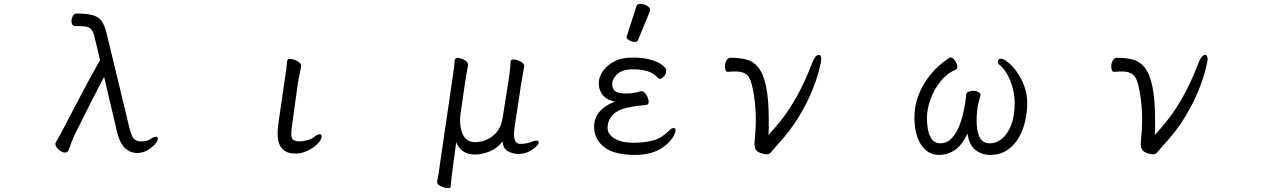

<svg xmlns="http://www.w3.org/2000/svg" viewBox="-20 -784 6550 994"><path d="M712 -52Q723 -52 736 -54.5Q749 -57 757 -63Q776 -76 787 -76Q797 -76 797 -66Q797 -54 781.5 -36.5Q766 -19 742 -5.5Q718 8 691 8Q654 8 627 -17Q600 -42 585 -105L519 -386Q490 -332 453 -259Q416 -186 372 -97Q359 -72 350.5 -48Q342 -24 335 -7Q329 6 317 6Q301 6 284 -9.5Q267 -25 267 -39Q267 -43 269 -47Q280 -65 291.5 -86.5Q303 -108 316 -133Q348 -194 380 -255.5Q412 -317 442.5 -373Q473 -429 498 -473L471 -586Q464 -617 454 -630Q444 -643 427 -646Q410 -649 380 -649H369Q359 -649 354.5 -656.5Q350 -664 350 -674Q350 -688 357 -701Q364 -714 377 -714Q436 -714 466 -703.5Q496 -693 509.5 -670.5Q523 -648 532 -611L650 -122Q660 -83 670.5 -68.5Q681 -54 706 -52Z M1453 -364Q1457 -387 1461 -417Q1465 -447 1467 -470Q1469 -479 1481 -479Q1492 -479 1505.5 -474Q1519 -469 1529 -461Q1539 -453 1539 -444V-441L1522 -353L1492 -135Q1490 -122 1489 -111.5Q1488 -101 1488 -93Q1488 -62 1502.5 -57Q1517 -52 1530 -52Q1548 -52 1570 -58Q1592 -64 1608 -76Q1625 -89 1635 -89Q1645 -89 1645 -78Q1645 -61 1624.5 -40Q1604 -19 1573 -4Q1542 11 1509 11Q1417 11 1417 -93Q1417 -104 1418 -117Q1419 -130 1421 -143Z M2612 -363Q2616 -386 2619.5 -419Q2623 -452 2624 -468Q2625 -476 2638 -476Q2654 -476 2674 -466Q2694 -456 2694 -443V-441Q2692 -427 2687.5 -403.5Q2683 -380 2679 -355L2646 -139Q2644 -125 2642.5 -113Q2641 -101 2641 -90Q2641 -39 2674 -39Q2708 -39 2735 -51Q2748 -56 2756 -56Q2769 -56 2769 -47Q2769 -38 2754 -23.5Q2739 -9 2715.5 2Q2692 13 2666 13Q2634 13 2609 -1Q2584 -15 2582 -52Q2555 -17 2516 -0.5Q2477 16 2438 16Q2403 16 2378 -0.5Q2353 -17 2342 -48L2325 78Q2322 99 2318.5 129.5Q2315 160 2313 183Q2312 190 2299 190Q2283 190 2263 180.5Q2243 171 2243 159V157Q2247 137 2251 112.5Q2255 88 2257 70L2321 -367Q2325 -392 2329 -423Q2333 -454 2334 -473Q2336 -484 2351 -484Q2366 -484 2384.5 -473.5Q2403 -463 2403 -449V-446Q2401 -433 2396 -407Q2391 -381 2388 -359L2364 -193Q2363 -186 2362.5 -177Q2362 -168 2362 -159Q2362 -134 2368.5 -108.5Q2375 -83 2392 -65.5Q2409 -48 2440 -48Q2489 -48 2530.5 -79.5Q2572 -111 2582 -172Z M3275 -752Q3278 -764 3295.5 -764Q3313 -764 3329.5 -754.5Q3346 -745 3346 -732Q3346 -729 3345 -727L3283 -576Q3280 -567 3266.5 -567Q3253 -567 3238.5 -575Q3224 -583 3224 -589.5Q3224 -596 3225 -597ZM3298 -312H3301Q3314 -312 3325.5 -294Q3337 -276 3338 -259Q3339 -242 3326 -241Q3236 -232 3199 -218.5Q3162 -205 3143 -178Q3124 -151 3125.5 -119Q3127 -87 3163 -66Q3199 -45 3259 -45Q3319 -45 3363 -57.5Q3407 -70 3443 -107Q3456 -121 3466.5 -121Q3477 -121 3477.5 -110.5Q3478 -100 3468 -80.5Q3458 -61 3433 -38Q3373 18 3267.5 18Q3162 18 3111 -20Q3060 -58 3056 -119Q3051 -214 3163 -258Q3124 -265 3103 -289Q3082 -313 3080 -346Q3078 -379 3098 -411Q3118 -443 3157.5 -464.5Q3197 -486 3254 -486Q3311 -486 3349.5 -474.5Q3388 -463 3408 -447.5Q3428 -432 3429 -422Q3430 -401 3417.5 -388.5Q3405 -376 3398.5 -376Q3392 -376 3387 -380L3378 -389Q3342 -425 3258 -425Q3200 -425 3174 -399Q3148 -373 3149.5 -346Q3151 -319 3168.5 -309.5Q3186 -300 3223.5 -300Q3261 -300 3298 -312Z M3747 -412Q3740 -412 3736.5 -420.5Q3733 -429 3733 -439Q3733 -455 3740.5 -470Q3748 -485 3763 -485Q3806 -485 3842 -476.5Q3878 -468 3904.5 -436.5Q3931 -405 3945.5 -339Q3960 -273 3960 -159Q3960 -140 3960 -121.5Q3960 -103 3958 -85Q3995 -124 4032 -172Q4069 -220 4107.5 -289Q4146 -358 4185 -459Q4201 -500 4219 -500Q4232 -500 4232 -476Q4232 -469 4222 -427Q4212 -385 4187 -321Q4162 -257 4116.5 -181Q4071 -105 4000 -29Q3980 -7 3971.5 4Q3963 15 3949 15Q3940 15 3920 9Q3899 2 3892.5 -9.5Q3886 -21 3886 -37Q3886 -44 3886.5 -52Q3887 -60 3888 -69Q3890 -92 3891.5 -114.5Q3893 -137 3893 -160Q3893 -221 3885.5 -275.5Q3878 -330 3867 -363Q3856 -394 3836.5 -404Q3817 -414 3788 -414Q3779 -414 3769 -413.5Q3759 -413 3748 -412Z M5056 -291Q5042 -242 5039 -214Q5036 -186 5036 -157Q5036 -107 5051 -74.5Q5066 -42 5106 -42Q5138 -42 5167 -65.5Q5196 -89 5214.5 -135.5Q5233 -182 5233 -251Q5233 -289 5223 -327Q5213 -365 5196 -396.5Q5179 -428 5158 -445Q5146 -454 5146 -465Q5146 -480 5162 -480Q5175 -480 5197.5 -462.5Q5220 -445 5243 -413.5Q5266 -382 5282 -340Q5298 -298 5298 -250Q5298 -203 5287 -155.5Q5276 -108 5252.5 -68.5Q5229 -29 5192.5 -5.5Q5156 18 5105 18Q5062 18 5029.5 -8Q4997 -34 4989 -92Q4958 -29 4921 -5.5Q4884 18 4843 18Q4801 18 4772 -7.5Q4743 -33 4728.5 -76.5Q4714 -120 4714 -173Q4714 -234 4732.5 -284Q4751 -334 4778 -372Q4805 -410 4832.5 -435.5Q4860 -461 4879.5 -474Q4899 -487 4900 -487Q4913 -487 4924.5 -469.5Q4936 -452 4936 -438Q4936 -426 4928 -423Q4885 -406 4851.5 -365.5Q4818 -325 4798.5 -273.5Q4779 -222 4779 -173Q4779 -109 4796.5 -75.5Q4814 -42 4848 -42Q4880 -42 4902.5 -63.5Q4925 -85 4940 -118Q4955 -151 4964 -187Q4973 -223 4977 -252Q4981 -281 4982 -294Q4982 -304 4993.5 -309Q5005 -314 5018 -314Q5032 -314 5044 -308.5Q5056 -303 5056 -294Z M5747 -412Q5740 -412 5736.5 -420.5Q5733 -429 5733 -439Q5733 -455 5740.5 -470Q5748 -485 5763 -485Q5806 -485 5842 -476.5Q5878 -468 5904.5 -436.5Q5931 -405 5945.5 -339Q5960 -273 5960 -159Q5960 -140 5960 -121.5Q5960 -103 5958 -85Q5995 -124 6032 -172Q6069 -220 6107.5 -289Q6146 -358 6185 -459Q6201 -500 6219 -500Q6232 -500 6232 -476Q6232 -469 6222 -427Q6212 -385 6187 -321Q6162 -257 6116.5 -181Q6071 -105 6000 -29Q5980 -7 5971.5 4Q5963 15 5949 15Q5940 15 5920 9Q5899 2 5892.5 -9.5Q5886 -21 5886 -37Q5886 -44 5886.5 -52Q5887 -60 5888 -69Q5890 -92 5891.5 -114.5Q5893 -137 5893 -160Q5893 -221 5885.5 -275.5Q5878 -330 5867 -363Q5856 -394 5836.5 -404Q5817 -414 5788 -414Q5779 -414 5769 -413.5Q5759 -413 5748 -412Z"/></svg>

Font: Moon Stars Kai T
Style: Regular
Weight: 400
Designer: GuiWonder
Version: Version 1.101